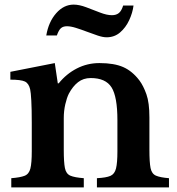

<svg xmlns="http://www.w3.org/2000/svg" viewBox="-20 -814 767 834"><path d="M257 -301V-163Q257 -109 262 -84Q267 -59 285.5 -51Q304 -43 344 -40V0H29V-40Q68 -43 87 -50.5Q106 -58 112 -82Q118 -106 118 -156V-281Q118 -340 116 -376.5Q114 -413 111 -426Q105 -452 88 -460Q71 -468 25 -468V-502L218 -540L231 -452H235Q268 -493 313.5 -516.5Q359 -540 412 -540Q476 -540 515.5 -522.5Q555 -505 586 -464Q603 -441 616 -404.5Q629 -368 629 -304V-163Q629 -109 634 -84Q639 -59 657.5 -51Q676 -43 714 -40V0H401V-40Q441 -42 459.5 -50Q478 -58 484 -82.5Q490 -107 490 -156V-292Q490 -394 464.5 -434.5Q439 -475 374 -475Q342 -475 319 -457Q296 -439 279 -407Q270 -389 263.5 -360.5Q257 -332 257 -301ZM181 -660Q191 -719 224 -756.5Q257 -794 300 -794Q324 -794 354.5 -782.5Q385 -771 414.5 -759.5Q444 -748 466 -748Q485 -748 496.5 -757.5Q508 -767 515 -790H560Q556 -758 541 -726Q526 -694 501.5 -673Q477 -652 443 -652Q427 -652 404.5 -659.5Q382 -667 357 -676.5Q332 -686 309.5 -693Q287 -700 271 -700Q254 -700 244.5 -691.5Q235 -683 227 -660Z"/></svg>

Font: Libre Baskerville
Style: Bold
Weight: 700
Designer: Pablo Impallari, Rodrigo Fuenzalida
Foundry: Pablo Impallari, Rodrigo Fuenzalida
Version: Version 1.051; ttfautohint (v1.8.4.7-5d5b)